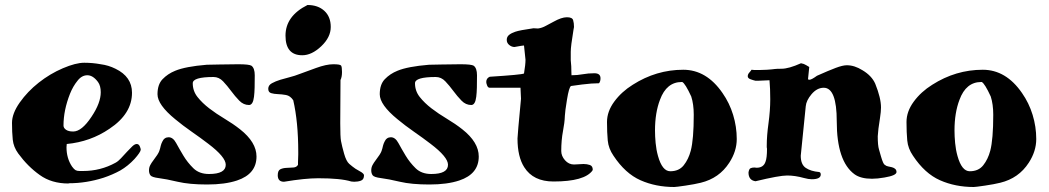

<svg xmlns="http://www.w3.org/2000/svg" viewBox="-20 -705 4195 768"><path d="M247 -129 246 -116Q246 -72 268 -39Q276 -28 282 -24.5Q288 -21 298 -21H312Q382 -21 442 -54Q453 -60 464 -72L488 -98Q499 -110 509 -119.5Q519 -129 527 -129Q535 -129 539 -120Q543 -111 543 -106Q542 -96 518 -69Q492 -41 461 -23Q430 -6 394 6Q325 28 256 28Q255 29 254 29Q186 29 139 -5Q91 -39 53 -91Q34 -117 31 -146.5Q28 -176 28 -213.5Q28 -251 59 -295Q90 -339 135 -374.5Q180 -410 231.5 -432Q283 -454 317 -454Q351 -454 383 -448Q414 -444 442 -430Q508 -398 508 -334Q508 -250 418 -190Q342 -138 247 -129ZM234 -203Q234 -193 244 -186Q254 -179 272 -179Q273 -179 273 -179Q307 -179 346 -238Q383 -293 383 -336Q383 -362 372 -377Q352 -404 329.5 -404Q307 -404 290 -382Q272 -360 260 -330Q234 -264 234 -203Z M834 -397Q751 -397 751 -372Q751 -341 770 -317Q789 -293 817 -271.5Q845 -250 878.5 -230Q912 -210 940 -188Q1006 -136 1006 -79Q1006 -9 928 17Q880 33 808.5 33Q737 33 690.5 22Q644 11 615.5 7.5Q587 4 581.5 -4Q576 -12 576 -23.5Q576 -35 581 -44.5Q586 -54 593 -63Q613 -89 617 -100.5Q621 -112 623 -122Q625 -130 629 -138Q637 -156 654.5 -156Q672 -156 684.5 -133Q697 -110 713.5 -82.5Q730 -55 753.5 -32Q777 -9 816 -9Q883 -9 883 -46Q883 -77 813 -130Q783 -153 747 -178Q711 -203 681 -228Q610 -286 610 -328Q610 -367 630 -388Q651 -410 681 -422Q722 -439 807 -446L857 -447L933 -448Q977 -448 986 -442Q999 -432 999 -404Q999 -376 998.5 -355Q998 -334 996 -318Q992 -285 976 -285Q954 -285 937 -302.5Q920 -320 904.5 -341Q889 -362 872.5 -379.5Q856 -397 834 -397Z M1253 8Q1200 8 1116 22Q1091 22 1091 -4Q1091 -23 1101.5 -28Q1112 -33 1126 -33.5Q1140 -34 1153.5 -35Q1167 -36 1172 -46V-56L1173 -87V-97Q1173 -217 1153 -304Q1141 -322 1124 -325Q1107 -328 1091.5 -328.5Q1076 -329 1064.5 -332.5Q1053 -336 1053 -350Q1053 -364 1067.5 -372Q1082 -380 1101.5 -386Q1121 -392 1139.5 -396.5Q1158 -401 1181 -410L1244 -433Q1285 -448 1313 -448Q1341 -448 1344.5 -442.5Q1348 -437 1348 -417Q1348 -397 1342 -385L1341 -212Q1341 -157 1344 -141Q1348 -120 1356.5 -90Q1365 -60 1377 -49.5Q1389 -39 1402 -30L1426 -16Q1436 -9 1436 -4Q1436 13 1424 17.5Q1412 22 1397 22L1385 21Q1343 8 1253 8ZM1189 -484Q1122 -484 1122 -562.5Q1122 -641 1210 -685Q1252 -685 1277.5 -661.5Q1303 -638 1303 -597Q1303 -556 1265 -520Q1227 -484 1189 -484Z M1723 -397Q1640 -397 1640 -372Q1640 -341 1659 -317Q1678 -293 1706 -271.5Q1734 -250 1767.5 -230Q1801 -210 1829 -188Q1895 -136 1895 -79Q1895 -9 1817 17Q1769 33 1697.5 33Q1626 33 1579.5 22Q1533 11 1504.5 7.5Q1476 4 1470.5 -4Q1465 -12 1465 -23.5Q1465 -35 1470 -44.5Q1475 -54 1482 -63Q1502 -89 1506 -100.5Q1510 -112 1512 -122Q1514 -130 1518 -138Q1526 -156 1543.5 -156Q1561 -156 1573.5 -133Q1586 -110 1602.5 -82.5Q1619 -55 1642.5 -32Q1666 -9 1705 -9Q1772 -9 1772 -46Q1772 -77 1702 -130Q1672 -153 1636 -178Q1600 -203 1570 -228Q1499 -286 1499 -328Q1499 -367 1519 -388Q1540 -410 1570 -422Q1611 -439 1696 -446L1746 -447L1822 -448Q1866 -448 1875 -442Q1888 -432 1888 -404Q1888 -376 1887.5 -355Q1887 -334 1885 -318Q1881 -285 1865 -285Q1843 -285 1826 -302.5Q1809 -320 1793.5 -341Q1778 -362 1761.5 -379.5Q1745 -397 1723 -397Z M2082 -466 2076 -523H2075Q2070 -523 2038 -517Q2027 -517 2017 -525Q2007 -533 2007 -545.5Q2007 -558 2016.5 -565.5Q2026 -573 2041 -578Q2058 -584 2114 -592L2132 -591Q2148 -593 2164 -602L2194 -618Q2226 -636 2247.5 -636Q2269 -636 2272.5 -624.5Q2276 -613 2276 -597L2274 -586Q2263 -520 2263 -498Q2263 -476 2263 -464L2265 -440Q2265 -428 2265.5 -418Q2266 -408 2266 -404Q2289 -404 2311 -408Q2333 -412 2357.5 -412Q2382 -412 2382 -392Q2382 -379 2376 -372Q2348 -372 2308 -367Q2268 -362 2264 -361Q2256 -356 2248 -307Q2240 -258 2239.5 -242.5Q2239 -227 2237 -212Q2235 -197 2232 -181Q2225 -144 2225 -101Q2225 -81 2240 -64Q2255 -47 2276 -47L2314 -49Q2328 -49 2339.5 -45Q2351 -41 2351 -26Q2351 -25 2350 -24V-23Q2318 21 2194 21Q2113 21 2077 -36Q2050 -78 2050 -151Q2050 -163 2064 -310L2062 -354H1939Q1932 -354 1928.5 -363Q1925 -372 1925 -377Q1925 -392 1939 -398Q2066 -406 2076 -411Q2082 -447 2082 -466Z M2434 -82Q2414 -111 2411 -143Q2408 -175 2408 -217Q2408 -259 2437 -298.5Q2466 -338 2511 -366Q2605 -426 2713 -426Q2806 -426 2870 -333Q2898 -293 2912.5 -245.5Q2927 -198 2927 -149Q2927 -100 2897 -54Q2857 8 2783 26Q2759 32 2721.5 37.5Q2684 43 2677 43Q2603 43 2542 16Q2481 -11 2434 -82ZM2600 -183Q2600 -160 2602.5 -133Q2605 -106 2612 -81Q2629 -20 2661 -20Q2696 -20 2715 -44Q2734 -68 2743 -102Q2755 -148 2755 -246Q2755 -288 2745 -319Q2721 -371 2709 -377Q2708 -377 2707 -377Q2646 -377 2620 -306Q2600 -254 2600 -183Z M3002 20Q2974 16 2974 -15Q2976 -29 2982 -32Q2988 -35 2998 -35L3006 -34Q3034 -34 3042 -58Q3048 -73 3048 -110Q3048 -113 3047 -116Q3047 -119 3047 -122Q3047 -162 3054 -212Q3061 -264 3061 -307.5Q3061 -351 3058 -384L3012 -382H3002Q2993 -384 2982 -388Q2971 -392 2971 -400Q2971 -408 2977.5 -415Q2984 -422 2986 -426Q2992 -425 2997 -425H3019Q3036 -425 3048 -426Q3060 -427 3066.5 -427.5Q3073 -428 3079.5 -429Q3086 -430 3106 -430Q3135 -430 3184 -452Q3196 -450 3204.5 -444.5Q3213 -439 3217 -437L3212 -388Q3214 -386 3218 -386Q3226 -386 3248 -402Q3295 -423 3323 -433.5Q3351 -444 3367 -444Q3383 -444 3398.5 -439Q3414 -434 3430 -424Q3467 -402 3481 -370Q3504 -313 3504 -275Q3504 -259 3500 -233Q3492 -184 3491 -160Q3491 -123 3496 -107Q3500 -91 3504 -79Q3513 -48 3519 -46Q3524 -41 3532 -39.5Q3540 -38 3548 -36Q3566 -31 3566 -17Q3566 -3 3518 5Q3490 10 3468 10Q3423 10 3398 -8Q3327 -60 3327 -220Q3327 -354 3275 -354Q3248 -354 3226 -328Q3205 -303 3203 -280L3183 -82Q3183 -47 3203 -33.5Q3223 -20 3256 -17Q3263 -16 3263 -7Q3263 12 3227 12Q3214 12 3196 7Q3160 -3 3128.5 -3Q3097 -3 3002 20Z M3632 -82Q3612 -111 3609 -143Q3606 -175 3606 -217Q3606 -259 3635 -298.5Q3664 -338 3709 -366Q3803 -426 3911 -426Q4004 -426 4068 -333Q4096 -293 4110.5 -245.5Q4125 -198 4125 -149Q4125 -100 4095 -54Q4055 8 3981 26Q3957 32 3919.5 37.5Q3882 43 3875 43Q3801 43 3740 16Q3679 -11 3632 -82ZM3798 -183Q3798 -160 3800.5 -133Q3803 -106 3810 -81Q3827 -20 3859 -20Q3894 -20 3913 -44Q3932 -68 3941 -102Q3953 -148 3953 -246Q3953 -288 3943 -319Q3919 -371 3907 -377Q3906 -377 3905 -377Q3844 -377 3818 -306Q3798 -254 3798 -183Z"/></svg>

Font: Miltonian Tattoo
Style: Regular
Weight: 400
Designer: Pablo Impallari
Foundry: Pablo Impallari
Version: Version 1.008